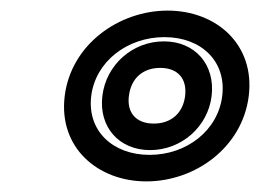

<svg xmlns="http://www.w3.org/2000/svg" viewBox="-20 -730 490 362"><path d="M262 -438C192 -438 144 -484 152 -549C160 -614 220 -660 290 -660C360 -660 407 -614 399 -549C391 -484 332 -438 262 -438ZM256 -388C348 -388 437 -452 449 -549C461 -646 388 -710 296 -710C204 -710 114 -646 102 -549C90 -452 164 -388 256 -388ZM263 -447C322 -447 372 -491 379 -549C386 -608 348 -652 289 -652C230 -652 180 -608 173 -549C166 -491 204 -447 263 -447ZM270 -497C237 -497 219 -517 223 -549C227 -582 249 -602 282 -602C315 -602 333 -582 329 -549C325 -517 303 -497 270 -497Z"/></svg>

Font: Falling Sky
Style: ExtOuObl
Weight: 400
Designer: Paul D. Hunt
Foundry: Adobe Systems Incorporated
Version: Version 1.02